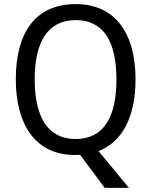

<svg xmlns="http://www.w3.org/2000/svg" viewBox="-20 -745 736 935"><path d="M640 -358C640 -587 538 -725 349 -725C153 -725 57 -587 57 -359C57 -146 146 10 347 10C354 10 363 9 370 9L490 170H608L460 -9C578 -55 640 -180 640 -358ZM149 -358C149 -542 213 -647 349 -647C484 -647 547 -543 547 -358C547 -173 484 -68 348 -68C214 -68 149 -174 149 -358Z"/></svg>

Font: Noto Sans Arabic SemCond
Style: Regular
Weight: 400
Width: 4
Designer: Monotype Design Team, Nadine Chahine, Nizar Qandah and Khaled Hosny
Foundry: Monotype Imaging Inc.
Version: Version 2.012